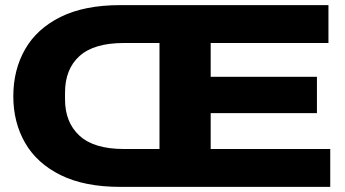

<svg xmlns="http://www.w3.org/2000/svg" viewBox="-20 -730 1348 750"><path d="M450 0Q310 0 217 -46Q124 -92 78 -172Q32 -252 32 -354Q32 -457 78 -537.5Q124 -618 217 -664Q310 -710 450 -710H1263V-562H803V-430H1218V-288H803V-148H1270V0ZM464 -148H603V-562H464Q347 -562 290.5 -511Q234 -460 234 -368V-342Q234 -252 290.5 -200Q347 -148 464 -148Z"/></svg>

Font: Special Gothic Extended Bold
Style: Regular
Weight: 700
Width: 7
Designer: Alistair McCready
Foundry: Monolith
Version: Version 1.000; ttfautohint (v1.8.4.7-5d5b)